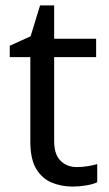

<svg xmlns="http://www.w3.org/2000/svg" viewBox="-20 -679 401 709"><path d="M264 -62Q284 -62 305 -65.5Q326 -69 339 -73V-6Q325 1 299 5.5Q273 10 249 10Q207 10 171.5 -4.5Q136 -19 114 -55Q92 -91 92 -156V-468H16V-510L93 -545L128 -659H180V-536H335V-468H180V-158Q180 -109 203.5 -85.5Q227 -62 264 -62Z"/></svg>

Font: Noto Sans Khojki
Style: Regular
Weight: 400
Designer: Monotype Design Team
Foundry: Monotype Imaging Inc.
Version: Version 2.003; ttfautohint (v1.8.4.7-5d5b)